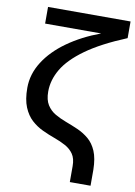

<svg xmlns="http://www.w3.org/2000/svg" viewBox="-97 -760 718 1022"><g transform="rotate(10 262.0 -249.0)"><path d="M524 -608Q388 -552 307.5 -494Q227 -436 192 -376.5Q157 -317 157 -255Q157 -210 174 -183Q191 -156 218.5 -140Q246 -124 278.5 -112Q311 -100 344 -85.5Q377 -71 404.5 -48Q432 -25 448.5 13.5Q465 52 466 114V200H354V114Q354 73 337.5 49Q321 25 293.5 10Q266 -5 232.5 -17Q199 -29 166 -44.5Q133 -60 105.5 -85Q78 -110 61 -151Q44 -192 44 -255Q44 -329 86.5 -396Q129 -463 205 -517Q281 -571 381 -608H78V-698H524Z"/></g></svg>

Font: Syne SemiBold
Style: Regular
Weight: 600
Designer: Lucas Descroix
Foundry: Bonjour Monde
Version: Version 2.200; ttfautohint (v1.8.4)